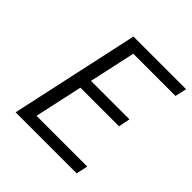

<svg xmlns="http://www.w3.org/2000/svg" viewBox="-178 -790 923 923"><g transform="rotate(45 283.5 -329.0)"><path d="M481 0H66L209 -658H567L554 -599H267L149 -59H494ZM155 -304 168 -363H477L465 -304Z"/></g></svg>

Font: Ysabeau
Style: Italic
Weight: 400
Italic angle: -12°
Designer: Christian Thalmann (Catharsis Fonts)
Version: Version 2.000;gftools[0.9.27.dev2+g8671c4b]